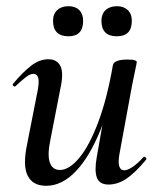

<svg xmlns="http://www.w3.org/2000/svg" viewBox="-20 -586 512 619"><path d="M129 13Q86 13 69.5 -19Q53 -51 67 -119L102 -297Q107 -327 102.5 -337.5Q98 -348 88 -348Q77 -348 63 -337Q49 -326 31 -309Q27 -305 23 -309Q19 -313 23 -317Q55 -355 81.5 -375Q108 -395 136 -395Q164 -395 175 -372.5Q186 -350 174 -297L143 -138Q132 -87 140.5 -62.5Q149 -38 173 -38Q203 -38 235.5 -77Q268 -116 296.5 -191.5Q325 -267 344 -376L360 -375Q340 -257 305 -169.5Q270 -82 225 -34.5Q180 13 129 13ZM330 9Q301 9 292.5 -13Q284 -35 292 -80L344 -376Q348 -394 391 -394Q409 -394 415 -391.5Q421 -389 421 -387Q421 -383 416 -360.5Q411 -338 406 -312L365 -89Q356 -37 381 -37Q391 -37 407 -47.5Q423 -58 442 -79Q445 -83 449.5 -78.5Q454 -74 450 -70Q415 -28 387 -9.5Q359 9 330 9ZM357 -469Q307 -469 307 -519Q307 -541 320.5 -553.5Q334 -566 357 -566Q379 -566 392 -553.5Q405 -541 405 -519Q405 -469 357 -469ZM201 -469Q151 -469 151 -519Q151 -541 164.5 -553.5Q178 -566 201 -566Q223 -566 235.5 -553.5Q248 -541 248 -519Q248 -469 201 -469Z"/></svg>

Font: Cormorant Garamond Light SemiBold
Style: Italic
Weight: 600
Italic angle: -10°
Version: Version 4.001